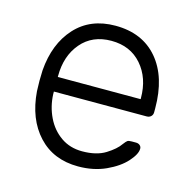

<svg xmlns="http://www.w3.org/2000/svg" viewBox="-85 -616 716 712"><g transform="rotate(15 273.0 -260.0)"><path d="M274 10Q179 10 121 -52.5Q63 -115 55 -220L54 -260L55 -300Q63 -404 120.5 -467Q178 -530 274 -530Q378 -530 436.5 -461Q495 -392 495 -272V-257Q495 -247 488.5 -241Q482 -235 472 -235H116V-225Q118 -178 137.5 -137.5Q157 -97 192 -72.5Q227 -48 274 -48Q329 -48 363.5 -69.5Q398 -91 413 -113Q422 -125 426.5 -128Q431 -131 443 -131H459Q468 -131 474 -126Q480 -121 480 -113Q480 -92 453.5 -62.5Q427 -33 380 -11.5Q333 10 274 10ZM434 -291V-295Q434 -372 390.5 -422Q347 -472 274 -472Q201 -472 158.5 -422Q116 -372 116 -295V-291Z"/></g></svg>

Font: Rubik AZ
Style: Regular
Weight: 300
Designer: Hubert and Fischer
Foundry: Hubert & Fischer
Version: Version 2.000